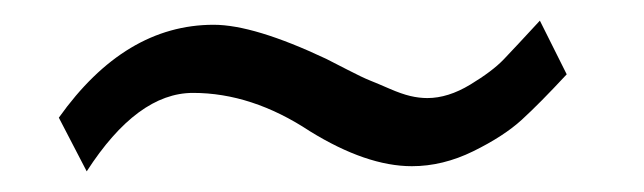

<svg xmlns="http://www.w3.org/2000/svg" viewBox="-20 -357 624 186"><path d="M529 -285Q503 -257 485.5 -241Q468 -225 438.5 -210.5Q409 -196 379 -196Q335 -196 280 -230Q224 -267 167 -267Q113 -267 64 -191L37 -243Q101 -333 187 -333Q226 -333 296 -300Q302 -297 316.5 -289.5Q331 -282 338.5 -279Q346 -276 357.5 -271Q369 -266 377.5 -264Q386 -262 394 -262Q414 -262 435.5 -275Q457 -288 468 -299.5Q479 -311 503 -337Z"/></svg>

Font: GFS Artemisia
Style: Italic
Weight: 400
Italic angle: -12°
Designer: Takis Katsoulidis and George D. Matthiopoulos
Foundry: George Matthiopoulos and Takis Katsoulidis
Version: Version 1.0